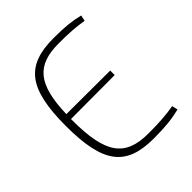

<svg xmlns="http://www.w3.org/2000/svg" viewBox="-197 -828 966 966"><g transform="rotate(-45 286.0 -345.0)"><path d="M521 -38C468 -29 421 -25 340 -25C173 -25 115 -107 115 -345V-352L427 -353V-385L116 -386C122 -592 183 -665 340 -665C417 -665 456 -662 513 -653L520 -684C467 -697 422 -702 340 -702C142 -702 72 -608 72 -345C72 -82 142 12 340 12C426 12 474 6 528 -7Z"/></g></svg>

Font: Exo 2 Extra Light
Style: Regular
Weight: 250
Designer: Natanael Gama
Version: Version 1.001;PS 001.001;hotconv 1.0.88;makeotf.lib2.5.64775